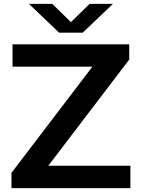

<svg xmlns="http://www.w3.org/2000/svg" viewBox="-20 -968 730 988"><path d="M39 0V-78.5L478 -654.5L480.5 -625H44.5V-740H645V-661.5L206 -85.5L203 -115H651V0ZM284 -800 129 -948H249L359.5 -840H330.5L441 -948H561L406 -800Z"/></svg>

Font: Encode Sans SC Expanded SemiBold
Style: Regular
Weight: 600
Width: 7
Designer: Multiple Designers
Foundry: Impallari Type
Version: Version 3.002